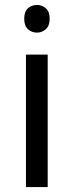

<svg xmlns="http://www.w3.org/2000/svg" viewBox="-20 -757 298 777"><path d="M173 -536V0H85V-536ZM130 -737Q150 -737 165.5 -723.5Q181 -710 181 -681Q181 -653 165.5 -639Q150 -625 130 -625Q108 -625 93 -639Q78 -653 78 -681Q78 -710 93 -723.5Q108 -737 130 -737Z"/></svg>

Font: hexloriya05
Style: Book
Weight: 400
Designer: Jelle Bosma - Monotype Design Team
Foundry: Monotype Imaging Inc.
Version: Version 2.003